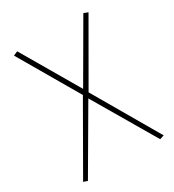

<svg xmlns="http://www.w3.org/2000/svg" viewBox="-139 -616 641 706"><g transform="rotate(-30 181.5 -262.5)"><path d="M11 3 170 -274 23 -526 41 -534 182 -293 322 -534 340 -527 193 -272 353 3 335 9 181 -253 28 9Z"/></g></svg>

Font: Georama SemiCondensed Thin
Style: Regular
Weight: 100
Width: 4
Designer: Jean-Baptiste Levee
Foundry: Production Type
Version: Version 1.000